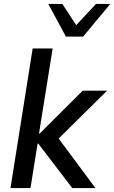

<svg xmlns="http://www.w3.org/2000/svg" viewBox="-20 -950 577 970"><path d="M33 0 145 -705H246L177 -275H180L398 -492H521L258 -232L257 -276L462 0H345L173 -225H170L134 0ZM313 -765 224 -930H295L365 -823L465 -930H537L400 -765Z"/></svg>

Font: Nunito Sans 10pt SemiCondensed SemiBold
Style: Italic
Weight: 600
Width: 4
Italic angle: -9°
Designer: Vernon Adams
Foundry: Vernon Adams
Version: Version 3.101;gftools[0.9.27]